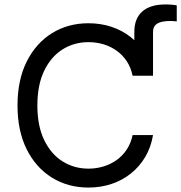

<svg xmlns="http://www.w3.org/2000/svg" viewBox="-20 -843 824 873"><path d="M590.8 -498.5V-698.2Q590.8 -758.8 627 -790.8Q663.1 -822.8 732.4 -822.8Q748.5 -822.8 762.5 -821.5Q776.4 -820.3 783.7 -818.4V-745.6Q775.9 -746.6 768.6 -747.1Q761.2 -747.6 754.9 -747.6Q713.9 -747.6 694.8 -735.6Q675.8 -723.6 675.8 -698.2V-498.5ZM382.3 9.8Q289.1 9.8 216.1 -35.4Q143.1 -80.6 101.3 -164.3Q59.6 -248 59.6 -363.3Q59.6 -479 101.3 -562.7Q143.1 -646.5 216.1 -691.9Q289.1 -737.3 382.3 -737.3Q437.5 -737.3 486.6 -721.2Q535.6 -705.1 574.7 -674.1Q613.8 -643.1 639.9 -598.9Q666 -554.7 675.8 -498.5H583Q575.2 -536.1 556.4 -564.5Q537.6 -592.8 510.5 -612.3Q483.4 -631.8 450.7 -641.6Q418 -651.4 382.3 -651.4Q316.9 -651.4 264.2 -618.2Q211.4 -585 180.7 -520.8Q149.9 -456.5 149.9 -363.3Q149.9 -270.5 180.9 -206.3Q211.9 -142.1 264.6 -109.1Q317.4 -76.2 382.3 -76.2Q418 -76.2 450.7 -86.2Q483.4 -96.2 510.5 -115.5Q537.6 -134.8 556.4 -163.3Q575.2 -191.9 583 -229H675.8Q666.5 -173.3 640.4 -129.4Q614.3 -85.4 575.2 -54.2Q536.1 -22.9 487.1 -6.6Q438 9.8 382.3 9.8Z"/></svg>

Font: Atlassian Sans
Style: Regular
Weight: 400
Designer: Rasmus Andersson
Foundry: Modifications by Atlassian Pty Ltd, manufactured by rsms
Version: Version 4.001;git-9221beed3